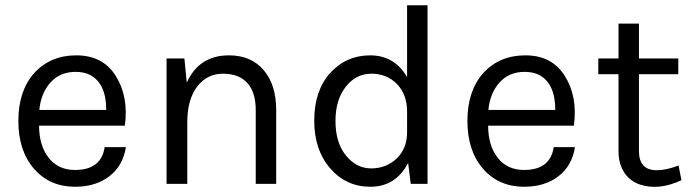

<svg xmlns="http://www.w3.org/2000/svg" viewBox="-20 -701 2643 732"><path d="M266 -53Q366 -53 379 -140H460Q449 -69 397 -29Q345 11 266 11Q170 11 110 -57Q50 -126 50 -240Q50 -354 110 -422Q172 -490 271 -490Q372 -490 421 -412Q471 -333 456 -222H129Q129 -146 165.5 -99.5Q202 -53 266 -53ZM324 -415Q301 -427 268 -427Q209 -427 172.5 -386.5Q136 -346 130 -282H385Q385 -382 324 -415Z M615 -478H683L692 -386Q739 -490 853 -490Q937 -490 985 -434Q1033 -378 1033 -281V0H955V-281Q955 -349 923 -384.5Q891 -420 830 -420Q769 -420 731.5 -370.5Q694 -321 694 -235V0H615Z M1532 -407V-681H1610V0H1546L1536 -80Q1489 11 1392 11Q1300 11 1239 -59Q1178 -129 1178 -241Q1178 -354 1238 -422Q1300 -490 1391 -490Q1484 -490 1532 -407ZM1532 -197V-275Q1532 -341 1493.5 -380.5Q1455 -420 1396 -420Q1337 -420 1298 -370Q1259 -320 1259 -240Q1259 -157 1299 -108Q1339 -59 1395 -59Q1453 -59 1492.5 -97Q1532 -135 1532 -197Z M1978 -53Q2078 -53 2091 -140H2172Q2161 -69 2109 -29Q2057 11 1978 11Q1882 11 1822 -57Q1762 -126 1762 -240Q1762 -354 1822 -422Q1884 -490 1983 -490Q2084 -490 2133 -412Q2183 -333 2168 -222H1841Q1841 -146 1877.5 -99.5Q1914 -53 1978 -53ZM2036 -415Q2013 -427 1980 -427Q1921 -427 1884.5 -386.5Q1848 -346 1842 -282H2097Q2097 -382 2036 -415Z M2567 -70 2578 -14Q2493 26 2421 3Q2370 -14 2349 -64Q2338 -91 2338 -124V-418H2261V-478H2338V-611H2416V-478H2566V-418H2416V-125Q2416 -52 2484 -52Q2520 -52 2567 -70Z"/></svg>

Font: Karla Neue
Style: Regular
Weight: 400
Designer: Jonathan Pinhorn
Foundry: PYRS Fontlab Ltd. / Made with FontLab
Version: Version 1.000;PS 001.001;hotconv 1.0.56